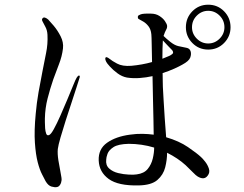

<svg xmlns="http://www.w3.org/2000/svg" viewBox="-20 -806 1040 817"><path d="M835 -138Q842 -132 853 -118Q864 -104 869 -88Q874 -72 864 -59Q849 -38 821 -55Q814 -59 801 -72.5Q788 -86 770 -103Q737 -133 691 -156Q691 -126 683 -94Q675 -62 649.5 -40Q624 -18 570 -17Q483 -15 442.5 -44.5Q402 -74 400 -123Q398 -172 435.5 -198.5Q473 -225 533 -233Q561 -237 586 -236.5Q611 -236 634 -233Q634 -254 633 -294.5Q632 -335 631 -384.5Q630 -434 629 -482Q602 -476 574 -474Q546 -472 520 -476Q499 -480 480 -494Q461 -508 447.5 -523Q434 -538 432 -543Q425 -557 430 -562Q434 -564 440 -560Q446 -556 450 -553Q455 -548 478 -535.5Q501 -523 539 -526Q561 -528 583.5 -532Q606 -536 627 -542Q626 -586 625.5 -618Q625 -650 624 -660Q622 -681 612 -694Q602 -707 590 -714Q578 -721 574 -723Q568 -725 567 -729.5Q566 -734 567 -737Q568 -741 579 -745Q590 -749 622 -748Q643 -748 658.5 -738Q674 -728 682 -716Q690 -704 691 -697Q692 -688 687 -679.5Q682 -671 676 -653Q687 -642 704.5 -628Q722 -614 738 -610Q761 -605 774 -602.5Q787 -600 791 -588Q795 -576 789.5 -561Q784 -546 756 -531Q744 -524 722 -514Q700 -504 672 -495Q672 -477 672.5 -462Q673 -447 673 -437Q674 -420 676 -383Q678 -346 681 -302.5Q684 -259 687 -222Q742 -206 780 -180Q818 -154 835 -138ZM673 -634Q672 -620 671.5 -599.5Q671 -579 671 -556Q689 -563 700 -568Q707 -571 713.5 -576.5Q720 -582 713 -592Q708 -597 696 -609.5Q684 -622 673 -634ZM562 -64Q593 -68 608.5 -87Q624 -106 630 -131Q636 -156 636 -178Q610 -186 582.5 -190Q555 -194 528 -194Q483 -193 463 -180Q443 -167 437.5 -151.5Q432 -136 432 -127Q429 -103 444.5 -89Q460 -75 483 -69.5Q506 -64 528.5 -63Q551 -62 562 -64ZM306 -475Q315 -489 319 -483Q320 -480 319 -477Q318 -474 316 -467Q314 -461 305.5 -434Q297 -407 284.5 -369.5Q272 -332 259.5 -293Q247 -254 237.5 -221Q228 -188 226 -172Q224 -152 228.5 -123.5Q233 -95 238 -70.5Q243 -46 242 -39Q241 -28 235.5 -19.5Q230 -11 222 -10Q214 -8 199.5 -12Q185 -16 174 -35Q169 -45 159 -64Q149 -83 140.5 -115.5Q132 -148 128.5 -198.5Q125 -249 132 -322Q136 -368 144 -413.5Q152 -459 161 -504Q168 -542 176 -580Q184 -618 182 -658Q181 -678 172.5 -693Q164 -708 162 -713Q156 -723 161 -728Q165 -733 171.5 -731Q178 -729 185 -723Q192 -716 208.5 -696.5Q225 -677 238 -651.5Q251 -626 248 -600Q244 -566 231 -533Q218 -500 207 -469Q193 -428 182.5 -387Q172 -346 171 -302Q171 -299 171 -286.5Q171 -274 172 -260.5Q173 -247 176.5 -237.5Q180 -228 188 -231Q196 -233 209 -256.5Q222 -280 237 -314Q252 -348 266.5 -382.5Q281 -417 291.5 -443Q302 -469 306 -475ZM866 -786Q906 -786 933.5 -758Q961 -730 961 -690Q961 -651 933.5 -623Q906 -595 866 -595Q826 -595 798.5 -623Q771 -651 771 -690Q771 -730 798.5 -758Q826 -786 866 -786ZM866 -621Q894 -621 914.5 -641.5Q935 -662 935 -690Q935 -719 914.5 -739.5Q894 -760 866 -760Q838 -760 817.5 -739.5Q797 -719 797 -690Q797 -662 817.5 -641.5Q838 -621 866 -621Z"/></svg>

Font: Shippori Mincho TTF
Style: Regular
Weight: 400
Version: Version 2.100